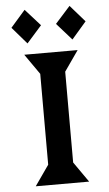

<svg xmlns="http://www.w3.org/2000/svg" viewBox="-61 -956 568 996"><g transform="rotate(-5 223.0 -458.5)"><path d="M106 -917 184 -830 106 -742 30 -830ZM340 -917 416 -830 340 -742 262 -830ZM84 0 158 -106V-579L84 -685H362L288 -579V-106L362 0Z"/></g></svg>

Font: Bluu Next Cyrillic
Style: Bold
Weight: 700
Designer: Igor Stepanchenko
Foundry: Igor Stepanchenko
Version: Version 1.000